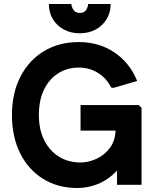

<svg xmlns="http://www.w3.org/2000/svg" viewBox="-20 -927 790 963"><path d="M367 16Q271 16 197 -29.5Q123 -75 81.5 -157.5Q40 -240 40 -350Q40 -460 82.5 -542.5Q125 -625 200.5 -670.5Q276 -716 375 -716Q477 -716 554 -664Q631 -612 668 -521L549 -486L538 -488Q513 -536 470.5 -562Q428 -588 375 -588Q317 -588 271.5 -559Q226 -530 200.5 -477Q175 -424 175 -350Q175 -277 202 -223.5Q229 -170 276 -141Q323 -112 384 -112Q423 -112 464 -130.5Q505 -149 532.5 -187Q560 -225 560 -282V-290L597 -272H384V-400H676L690 -386V0H567V-140H612Q585 -85 545.5 -50.5Q506 -16 460 0Q414 16 367 16ZM380 -760Q336 -760 301 -778.5Q266 -797 245.5 -830.5Q225 -864 225 -907H338Q338 -894 348 -878Q358 -862 380 -862Q403 -862 412.5 -878Q422 -894 422 -907H535Q535 -864 514.5 -830.5Q494 -797 459 -778.5Q424 -760 380 -760Z"/></svg>

Font: Fustat ExtraBold
Style: Regular
Weight: 800
Designer: Mohamed Gaber, Khaled Hosny, Laura Garcia Mut
Foundry: Kief Type Foundry, Alif Type Foundry, Hard Type Foundry
Version: Version 1.007